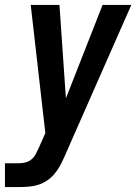

<svg xmlns="http://www.w3.org/2000/svg" viewBox="-47 -540 567 775"><path d="M-27 215V119H30Q43 119 56.5 115.5Q70 112 80.5 103Q91 94 97.5 81.5Q104 69 110 56L136 -3L77 -520H193L219 -143L367 -520H483L212 95Q204 113 194.5 130.5Q185 148 171.5 163.5Q158 179 141 190Q124 201 105.5 206.5Q87 212 68 213.5Q49 215 30 215Z"/></svg>

Font: Iosevka SS04
Style: Bold Italic
Weight: 700
Italic angle: -9°
Monospace: yes
Designer: Belleve Invis
Foundry: Belleve Invis
Version: Version 19.0.0; ttfautohint (v1.8.4)